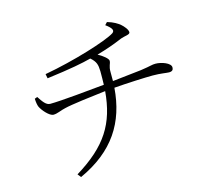

<svg xmlns="http://www.w3.org/2000/svg" viewBox="-113 -909 1227 1098"><g transform="rotate(-15 500.0 -360.0)"><path d="M96 -452C97 -430 100 -414 104 -404C115 -379 153 -336 176 -336C200 -336 221 -349 250 -355C288 -365 418 -381 496 -390C480 -202 408 -86 220 29L236 49C444 -46 537 -194 552 -395C625 -401 738 -406 781 -406C829 -406 862 -399 877 -399C898 -399 903 -409 903 -422C903 -448 849 -467 814 -467C792 -467 788 -462 725 -453L554 -434V-487C553 -524 566 -533 566 -551C566 -564 537 -587 508 -603C562 -618 613 -636 662 -657C686 -666 717 -665 717 -680C717 -696 697 -719 683 -731C669 -743 644 -759 608 -769L594 -754C634 -725 636 -710 621 -699C572 -667 366 -603 192 -572L197 -546C344 -565 408 -578 462 -592C493 -565 498 -546 499 -507C499 -479 499 -453 498 -427C417 -419 237 -401 174 -401C149 -401 132 -428 112 -458Z"/></g></svg>

Font: Noto Serif CJK HK Light
Style: Regular
Weight: 300
Designer: Ryoko NISHIZUKA 西塚涼子 (kana & ideographs); Frank Grießhammer (Latin, Greek & Cyrillic); Wenlong ZHANG 张文龙 (bopomofo); San
Foundry: Adobe
Version: Version 2.001;hotconv 1.1.0;makeotfexe 2.6.0